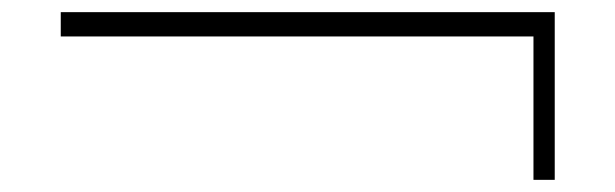

<svg xmlns="http://www.w3.org/2000/svg" viewBox="-20 -296 1013 316"><path d="M80 -276V-236H858V0H893V-276Z"/></svg>

Font: Sprat Extended Black
Style: Regular
Weight: 900
Width: 9
Designer: Ethan Nakache
Foundry: Collletttivo
Version: Version 2.000;Glyphs 3.2 (3217)